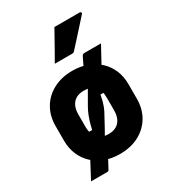

<svg xmlns="http://www.w3.org/2000/svg" viewBox="-210 -945 1021 1128"><g transform="rotate(-30 300.0 -380.5)"><path d="M527 -607Q514 -583 501 -559.5Q488 -536 476.5 -514.5Q465 -493 453 -472L471 -348H366L376 -371Q374 -340 365 -307Q356 -274 344 -251Q322 -210 298.5 -167Q275 -124 251 -83Q251 -76 251.5 -68Q252 -60 252 -52Q242 -32 231 -11.5Q220 9 210.5 27Q201 45 194 58Q191 63 188.5 64.5Q186 66 180 66Q176 66 160 66Q144 66 125 66Q106 66 90.5 66Q75 66 71 66Q80 49 93.5 23.5Q107 -2 120 -26.5Q133 -51 140 -64L169 -192H232L224 -172Q228 -197 235 -223.5Q242 -250 252 -276Q262 -302 274 -323Q296 -361 316.5 -397Q337 -433 356 -465Q353 -470 350 -475.5Q347 -481 344 -486Q357 -514 369.5 -539.5Q382 -565 393 -588Q399 -601 403 -604Q407 -607 415 -607Q423 -607 439 -607Q455 -607 473.5 -607Q492 -607 507 -607Q522 -607 527 -607ZM300 -552Q355 -552 400 -535Q445 -518 478 -487Q511 -456 529 -413.5Q547 -371 547 -319V-221Q547 -152 516 -99.5Q485 -47 429.5 -17.5Q374 12 300 12Q245 12 199.5 -5Q154 -22 121.5 -53Q89 -84 71 -126.5Q53 -169 53 -221V-319Q53 -388 84 -440.5Q115 -493 171 -522.5Q227 -552 300 -552ZM300 -417Q269 -417 247.5 -405Q226 -393 214.5 -369.5Q203 -346 203 -312V-228Q203 -202 210 -182Q217 -162 230 -148Q242 -136 260 -129.5Q278 -123 300 -123Q331 -123 352.5 -135Q374 -147 385.5 -170.5Q397 -194 397 -228V-312Q397 -341 391 -361Q385 -381 372 -394Q360 -406 342 -411.5Q324 -417 300 -417ZM338 -827Q385 -827 424 -827Q463 -827 509 -827Q515 -827 518 -822Q521 -817 516 -812Q491 -784 468 -758.5Q445 -733 421 -706.5Q397 -680 367 -647Q365 -644 360.5 -641.5Q356 -639 350 -639Q318 -639 289.5 -639Q261 -639 232 -639Q250 -670 267.5 -701Q285 -732 302.5 -763.5Q320 -795 338 -827Z"/></g></svg>

Font: Recursive ExtraBold
Style: Regular
Weight: 800
Version: Version 1.085